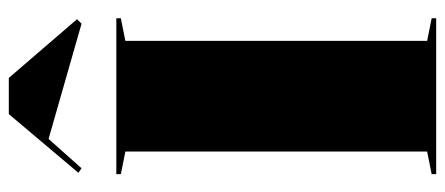

<svg xmlns="http://www.w3.org/2000/svg" viewBox="-300 -686 986 425"><g transform="rotate(-90 192.5 -473.0)"><path d="M365 -708V-698L315 -688V-20L365 -10V0H20V-10L70 -20V-688L20 -698V-708ZM33 -785 23 -792 153 -946H233L363 -795L353 -785L98 -858Z"/></g></svg>

Font: Kalnia Thin
Style: Bold
Weight: 700
Version: Version 1.105